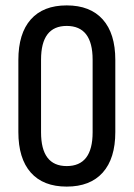

<svg xmlns="http://www.w3.org/2000/svg" viewBox="-20 -683 495 711"><path d="M227 8Q140 8 94 -44Q48 -96 48 -194V-461Q48 -559 94 -611Q140 -663 227 -663Q314 -663 360.5 -611Q407 -559 407 -461V-194Q407 -96 360.5 -44Q314 8 227 8ZM227 -68Q323 -68 323 -193V-462Q323 -587 227 -587Q132 -587 132 -462V-193Q132 -68 227 -68Z"/></svg>

Font: Sofia Sans Condensed Medium
Style: Regular
Weight: 500
Designer: Botio Nikoltchev, Ani Petrova
Foundry: lettersoup
Version: Version 4.101; ttfautohint (v1.8.4.7-5d5b)